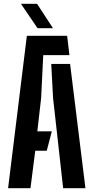

<svg xmlns="http://www.w3.org/2000/svg" viewBox="-20 -988 491 1008"><path d="M22.5 0 121 -800H332.5L344.5 -698.5H207L196 -474L176 -298.5H252L225.5 -196.5H165L140 0ZM311.5 0 258.5 -474.5 249 -652.5H348L428.5 0ZM177 -840 90 -968H174.5L258 -840Z"/></svg>

Font: Big Shoulders Stencil Text Thin
Style: Bold
Weight: 700
Version: Version 2.001